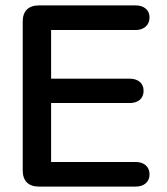

<svg xmlns="http://www.w3.org/2000/svg" viewBox="-20 -690 616 710"><path d="M124 0H482C511 0 533 -16 533 -45C533 -75 511 -91 482 -91H169V-309H460C490 -309 511 -325 511 -354C511 -383 490 -399 460 -399H169V-579H482C511 -579 533 -596 533 -626C533 -654 511 -670 482 -670H124C85 -670 64 -649 64 -610V-60C64 -21 85 0 124 0Z"/></svg>

Font: SN Pro Medium
Style: Regular
Weight: 500
Designer: Tobias Whetton
Foundry: Supernotes
Version: Version 1.003;Glyphs 3.3 (3324)